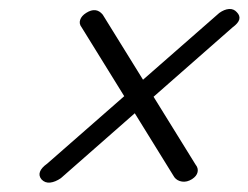

<svg xmlns="http://www.w3.org/2000/svg" viewBox="-20 -551 546 422"><path d="M71.4 -156.5Q64.6 -164.5 67.8 -173.4Q70.9 -182.2 83.8 -191.4L461.9 -522.5Q473.1 -530.5 483.4 -531.2Q493.7 -531.9 500.5 -524.2Q508.1 -516.5 505.9 -508.2Q503.7 -500 491 -490.7L113.8 -159.4Q101.4 -150.9 90.2 -149.7Q79 -148.5 71.4 -156.5ZM402.1 -157.3Q390.9 -150.3 380.1 -151.9Q369.3 -153.5 363.2 -161.5L159.5 -490.8Q153.2 -498.7 156.2 -507.4Q159.1 -516.2 169.5 -522.7Q191.3 -536.5 205.8 -518.8L409.8 -189.3Q416.2 -181.5 414.3 -172.8Q412.4 -164 402.1 -157.3Z"/></svg>

Font: Fraunces
Style: Italic
Weight: 900
Italic angle: -16°
Version: Version 1.000;[0bf87f6ff]